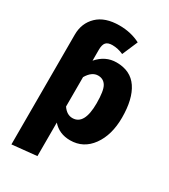

<svg xmlns="http://www.w3.org/2000/svg" viewBox="-234 -870 1060 1204"><g transform="rotate(30 296.0 -268.5)"><path d="M366 -551Q468 -551 518 -477Q568 -403 568 -268Q568 -142 510 -62Q452 18 356 18Q277 18 229 -37V206L51 224V-571Q51 -654 106.5 -707.5Q162 -761 266 -761Q350 -761 417 -726L369 -614Q329 -632 289 -632Q257 -632 243 -616.5Q229 -601 229 -563V-485Q286 -551 366 -551ZM299 -110Q385 -110 385 -266Q385 -357 365.5 -389.5Q346 -422 307 -422Q262 -422 229 -366V-153Q258 -110 299 -110Z"/></g></svg>

Font: FiraGO ExtraBold
Style: Regular
Weight: 800
Designer: bBox Type
Foundry: bBox Type GmbH
Version: Version 1.001;PS 001.001;hotconv 1.0.88;makeotf.lib2.5.64775